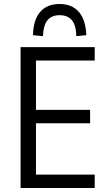

<svg xmlns="http://www.w3.org/2000/svg" viewBox="-20 -941 553 961"><path d="M83 0V-705H454V-638H160V-391H431V-324H160V-67H454V0ZM195 -760 145 -765Q147 -843 181.5 -882Q216 -921 278 -921Q340 -921 374.5 -881.5Q409 -842 412 -765L362 -760Q361 -813 340.5 -839Q320 -865 278 -865Q238 -865 217.5 -839.5Q197 -814 195 -760Z"/></svg>

Font: Nunito Sans 10pt Condensed
Style: Regular
Weight: 400
Width: 3
Designer: Vernon Adams
Foundry: Vernon Adams
Version: Version 3.101;gftools[0.9.27]